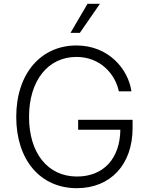

<svg xmlns="http://www.w3.org/2000/svg" viewBox="-20 -975 786 1005"><path d="M382 10C557 10 674 -112 674 -305V-348H389V-296H610C608 -145 522 -51 383 -51C229 -51 132 -175 132 -363C132 -554 232 -677 380 -677C507 -677 584 -585 602 -497H668C651 -614 548 -737 380 -737C195 -737 65 -591 65 -363C65 -138 191 10 382 10ZM349 -803H398L503 -955H438Z"/></svg>

Font: Wafeq Light
Style: Regular
Weight: 300
Designer: Rasmus Andersson & Azza Alameddine
Foundry: Google & TypeTogether
Version: Version 3.000;January 28, 2025;FontCreator 15.0.0.3014 64-bi